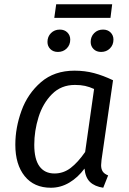

<svg xmlns="http://www.w3.org/2000/svg" viewBox="-20 -870 607 902"><path d="M511 -493 457 -119Q455 -99 455 -94Q455 -76 462.5 -64.5Q470 -53 488 -46L465 12Q425 6 403 -15Q381 -36 377 -78Q346 -36 305.5 -12Q265 12 219 12Q140 12 96 -42.5Q52 -97 52 -190Q52 -270 81 -350Q110 -430 172.5 -484Q235 -538 330 -538Q379 -538 422 -526.5Q465 -515 511 -493ZM141 -190Q141 -122 165.5 -88.5Q190 -55 236 -55Q278 -55 312 -81Q346 -107 380 -156L422 -452Q400 -462 379.5 -466.5Q359 -471 332 -471Q267 -471 224 -427.5Q181 -384 161 -319.5Q141 -255 141 -190ZM203 -673Q203 -698 219.5 -714.5Q236 -731 261 -731Q283 -731 296.5 -717.5Q310 -704 310 -684Q310 -659 293.5 -642.5Q277 -626 252 -626Q230 -626 216.5 -639.5Q203 -653 203 -673ZM406 -673Q406 -698 422.5 -714.5Q439 -731 464 -731Q486 -731 499.5 -717.5Q513 -704 513 -684Q513 -659 496.5 -642.5Q480 -626 455 -626Q433 -626 419.5 -639.5Q406 -653 406 -673ZM235 -786 244 -850H507L499 -786Z"/></svg>

Font: Fira Sans Book
Style: Italic
Weight: 350
Italic angle: -8°
Designer: bBox Type GmbH & Carrois Corporate GbR & Edenspiekermann AG
Foundry: bBox Type GmbH & Carrois Corporate GbR & Edenspiekermann AG
Version: Version 4.301